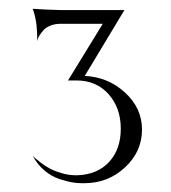

<svg xmlns="http://www.w3.org/2000/svg" viewBox="-20 -811 390 437"><path d="M172.9 -638.2Q226.1 -635.7 264.6 -600.3Q303.2 -564.9 303.2 -516.1Q303.2 -465.8 264.4 -429.9Q225.6 -394 171.9 -394H166Q155.3 -394 143.8 -396Q132.3 -397.9 115 -403.6Q97.7 -409.2 81.3 -422.9Q64.9 -436.5 54.2 -457Q55.7 -455.1 58.8 -452.1Q62 -449.2 72 -441.4Q82 -433.6 92.8 -427.7Q103.5 -421.9 119.9 -417Q136.2 -412.1 152.8 -412.1H155.8Q201.7 -413.6 228.3 -442.4Q254.9 -471.2 254.9 -518.1Q254.9 -565.4 227.1 -596.7Q199.2 -627.9 153.8 -627.9H134.8Q183.1 -706.1 213.9 -756.8H115.2Q103 -756.3 93.5 -752.2Q84 -748 78.9 -742.2Q73.7 -736.3 70.3 -731Q66.9 -725.6 65.9 -721.7L64.9 -717.8Q64.9 -734.9 63 -754.9Q61.5 -766.1 59.3 -775.1Q57.1 -784.2 55.7 -787.6L54.2 -791Q79.1 -789.1 118.2 -788.1H245.1H263.2Z"/></svg>

Font: Anticva
Style: Regular
Weight: 400
Version: Version 1.000